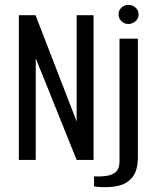

<svg xmlns="http://www.w3.org/2000/svg" viewBox="-20 -653 630 784"><path d="M57 0V-591H125L293 -157V-591H362V0H293L126 -415V0ZM394 111Q389 111 378 110Q367 109 364 108V67Q369 67 379 67.5Q389 68 396 67Q430 66 449 52.5Q468 39 468 5V-495H543V-13Q543 42 522 69Q501 96 467.5 104.5Q434 113 394 111ZM504 -555Q488 -555 476 -566.5Q464 -578 464 -594Q464 -611 476 -622Q488 -633 504 -633Q521 -633 533.5 -622Q546 -611 546 -594Q546 -578 533.5 -566.5Q521 -555 504 -555Z"/></svg>

Font: Alumni Sans Thin Medium
Style: Regular
Weight: 500
Version: Version 1.018